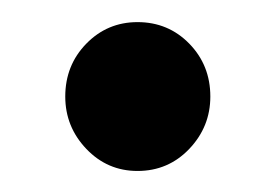

<svg xmlns="http://www.w3.org/2000/svg" viewBox="-20 -150 255 178"><path d="M107.5 8.5Q79.5 8.5 60 -12Q40.5 -32.5 40.5 -60.5Q40.5 -89.5 60 -109.5Q79.5 -129.5 107.5 -129.5Q136 -129.5 155.5 -109.5Q175 -89.5 175 -60.5Q175 -32.5 155.5 -12Q136 8.5 107.5 8.5Z"/></svg>

Font: Fraunces 72pt Soft
Style: Regular
Weight: 400
Version: Version 1.000;[b76b70a41]